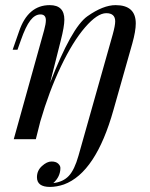

<svg xmlns="http://www.w3.org/2000/svg" viewBox="-20 -548 589 756"><path d="M175.8 -527.8Q233.4 -527.8 233.4 -470.7Q233.4 -443.4 219.2 -388.2L177.2 -221.7Q261.7 -439.9 324 -483.9Q386.2 -527.8 435.1 -527.8Q514.6 -527.8 514.6 -455.6Q514.6 -425.8 501 -377L426.8 -115.2Q357.4 131.8 231.9 178.2Q203.1 188 176.8 188Q125.5 188 125.5 149.9Q125.5 123.5 145.3 105.7Q165 87.9 182.6 87.9Q200.2 87.9 209 96.2Q217.8 104.5 217.8 113.3Q217.8 147.5 189.9 172.9Q228.5 168.5 251 144.5Q273.4 120.6 289.1 64.9L423.8 -412.1Q433.6 -447.3 433.6 -463.9Q433.6 -496.1 398.4 -496.1Q363.3 -496.1 314.9 -440.2Q266.6 -384.3 220 -286.6Q173.3 -189 138.7 -69.8L121.1 0H34.2L153.8 -429.2Q160.6 -454.1 160.6 -468.3Q160.6 -491.2 139.2 -491.2Q117.7 -491.2 99.4 -467.5Q81.1 -443.8 62 -389.2L48.8 -352.1H29.8L55.2 -424.8Q90.3 -527.8 175.8 -527.8Z"/></svg>

Font: PlayfairDisplay-Italic
Style: Italic
Weight: 400
Italic angle: -14°
Designer: Claus Eggers Sørensen
Foundry: Claus Eggers Sørensen
Version: Version 1.002;PS 001.002;hotconv 1.0.70;makeotf.lib2.5.58329